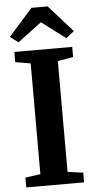

<svg xmlns="http://www.w3.org/2000/svg" viewBox="-63 -1012 519 1049"><g transform="rotate(-5 196.0 -487.5)"><path d="M120.5 -65.5V-673L37 -687V-743H354.5V-687L269.5 -673V-65L354.5 -53V0H37.5V-54ZM64.5 -793.5 20 -827 151 -975H240L371 -828L326.5 -793.5L195.5 -892Z"/></g></svg>

Font: Merriweather 36pt
Style: Bold
Weight: 700
Designer: Eben Sorkin
Foundry: Eben Sorkin
Version: Version 2.100